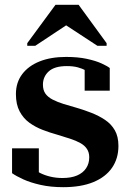

<svg xmlns="http://www.w3.org/2000/svg" viewBox="-20 -766 541 796"><path d="M350 -114Q350 -134 340.5 -148.5Q331 -163 313 -173Q295 -183 270.5 -191Q246 -199 216 -208Q187 -216 157 -227.5Q127 -239 102 -257Q77 -275 61.5 -304Q46 -333 46 -376Q46 -424 72 -458.5Q98 -493 144.5 -511.5Q191 -530 254 -530Q303 -530 340 -522Q377 -514 401 -503Q425 -492 435 -484V-390H331V-496Q338 -495 344 -490Q350 -485 354.5 -478Q359 -471 360.5 -464.5Q362 -458 360 -454Q350 -465 335.5 -473.5Q321 -482 302 -487Q283 -492 257 -492Q206 -492 182 -470Q158 -448 158 -415Q158 -392 168.5 -377.5Q179 -363 198.5 -353Q218 -343 243.5 -335Q269 -327 298 -319Q329 -310 359.5 -298Q390 -286 415.5 -269Q441 -252 456 -226Q471 -200 471 -161Q471 -109 444.5 -70.5Q418 -32 367 -11Q316 10 242 10Q190 10 148 0.5Q106 -9 76.5 -22.5Q47 -36 30 -48V-151H141V-29Q132 -34 126 -39.5Q120 -45 117.5 -50Q115 -55 114.5 -60.5Q114 -66 116 -73Q128 -58 147 -48.5Q166 -39 189.5 -33.5Q213 -28 239 -28Q275 -28 299.5 -38.5Q324 -49 337 -68.5Q350 -88 350 -114ZM306 -746H210L93 -587V-576H126L289 -684H219L384 -576H422V-587Z"/></svg>

Font: Roboto Serif 144pt SemiBold
Style: Regular
Weight: 600
Version: Version 1.008